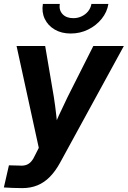

<svg xmlns="http://www.w3.org/2000/svg" viewBox="-34 -758 654 983"><path d="M-14.2 201.7 11.7 88.4 66.9 89.8Q86.4 91.3 100.8 86.2Q115.2 81.1 126.2 68.4Q137.2 55.7 146.5 34.7L164.6 -1L50.8 -522.5H197.3L241.7 -261.2Q249 -214.4 254.2 -166.7Q259.3 -119.1 264.2 -70.8H225.1Q245.6 -119.1 267.3 -166.7Q289.1 -214.4 312 -261.2L443.8 -522.5H600.1L272.9 76.2Q249.5 118.7 221.2 147.5Q192.9 176.3 158 190.7Q123 205.1 80.1 205.1Q56.2 205.1 31.7 204.1Q7.3 203.1 -14.2 201.7ZM328.1 -586.4Q280.8 -586.4 246.1 -606.7Q211.4 -627 195.1 -661.4Q178.7 -695.8 185.5 -737.8H272Q267.1 -706.1 286.4 -685.5Q305.7 -665 341.3 -665Q364.7 -665 384.5 -674.6Q404.3 -684.1 417.2 -700.2Q430.2 -716.3 434.1 -737.8H521Q514.2 -695.8 486.3 -661.4Q458.5 -627 417.2 -606.7Q376 -586.4 328.1 -586.4Z"/></svg>

Font: Inter 28pt
Style: Bold Italic
Weight: 700
Italic angle: -9.3988°
Designer: Rasmus Andersson
Foundry: rsms
Version: Version 4.001;git-66647c0bb